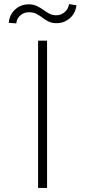

<svg xmlns="http://www.w3.org/2000/svg" viewBox="-20 -928 421 948"><path d="M212.4 -727.3V0H168V-727.3ZM60.4 -812.5 23.4 -815.3Q26.6 -855.5 54.5 -881Q82.4 -906.6 121.8 -906.6Q144.9 -906.6 161.9 -898.4Q179 -890.3 193.5 -879.6Q208.1 -869 223.2 -860.8Q238.3 -852.6 257.8 -852.6Q280.9 -852.6 299.2 -868.1Q317.5 -883.5 321 -907.7L357.6 -902Q352.6 -861.9 324.4 -837.7Q296.2 -813.6 259.2 -813.6Q235.8 -813.6 219.6 -821.7Q203.5 -829.9 189.6 -840.6Q175.8 -851.2 160.5 -859.4Q145.2 -867.5 123.2 -867.5Q98 -867.5 80.3 -851.9Q62.5 -836.3 60.4 -812.5Z"/></svg>

Font: Inter Extra Light BETA
Style: Regular
Weight: 200
Designer: Rasmus Andersson
Foundry: rsms
Version: Version 3.011;git-f93a4a705